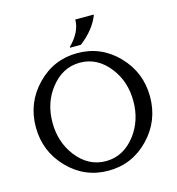

<svg xmlns="http://www.w3.org/2000/svg" viewBox="-135 -1068 1103 1194"><g transform="rotate(-15 416.5 -471.0)"><path d="M577.1 -952.1V-947.3Q543.9 -861.8 452.1 -791H382.3V-795.9Q459 -872.1 459 -952.1ZM676.8 -368.7Q676.8 -494.6 606.9 -585Q529.8 -685.5 416.5 -685.5Q303.2 -685.5 226.1 -585Q156.2 -494.6 156.2 -368.7Q156.2 -244.1 226.1 -152.3Q303.2 -51.8 416.5 -51.8Q529.8 -51.8 606.9 -152.3Q676.8 -244.1 676.8 -368.7ZM676.8 -101.3Q569.3 9.8 416.5 9.8Q263.7 9.8 156.2 -101.3Q48.8 -212.4 48.8 -368.7Q48.8 -524.9 156.2 -636Q263.7 -747.1 416.5 -747.1Q569.3 -747.1 676.8 -636Q784.2 -524.9 784.2 -368.7Q784.2 -212.4 676.8 -101.3Z"/></g></svg>

Font: Classica
Style: Book
Weight: 400
Version: Version 1.001